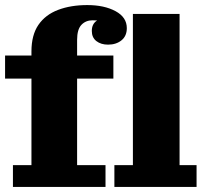

<svg xmlns="http://www.w3.org/2000/svg" viewBox="-20 -737 811 757"><path d="M431 0V-86H504V-682H688V-86H755V0ZM31 0V-86H104V-534L284 -580V-86H396V0ZM0 -427V-518H427V-427ZM104 -534Q104 -599 131.5 -639Q159 -679 209 -698Q259 -717 324 -717L345 -657Q318 -657 301 -639Q284 -621 284 -580ZM406 -561Q378 -561 360 -575Q342 -589 342 -615Q342 -642 361 -655Q380 -668 407 -668L398 -647Q388 -652 375 -654.5Q362 -657 345 -657L324 -717Q391 -717 435.5 -693Q480 -669 480 -626Q480 -595 459 -578Q438 -561 406 -561Z"/></svg>

Font: Montagu Slab
Style: Bold
Weight: 700
Designer: Florian Karsten
Foundry: Florian Karsten
Version: Version 1.000